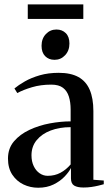

<svg xmlns="http://www.w3.org/2000/svg" viewBox="-20 -850 506 878"><path d="M154.5 8.5Q118.5 8.5 87.2 -6.5Q56 -21.5 36.2 -51.2Q16.5 -81 16.5 -125Q16.5 -171.5 44 -203.8Q71.5 -236 114.8 -256.2Q158 -276.5 208 -285.8Q258 -295 303 -295V-349.5Q303 -382.5 295 -408.2Q287 -434 268 -448.5Q249 -463 214.5 -463Q166 -463 126.5 -451.2Q87 -439.5 59 -424.5L46 -445.5Q64.5 -461 93.8 -477.8Q123 -494.5 162 -505.8Q201 -517 248.5 -517Q303.5 -517 338.5 -497.8Q373.5 -478.5 390.2 -439.5Q407 -400.5 407 -342V-28L454.5 -24.5V-7.5Q444 -4.5 429.5 -1Q415 2.5 397.8 5Q380.5 7.5 361.5 7.5Q334.5 7.5 319.5 -1.2Q304.5 -10 304.5 -34.5V-82Q296 -64.5 275.8 -43Q255.5 -21.5 225 -6.5Q194.5 8.5 154.5 8.5ZM198 -46Q230.5 -46 256.2 -59.8Q282 -73.5 303 -98V-268.5Q252 -268.5 211.8 -253.2Q171.5 -238 147.8 -209.2Q124 -180.5 124 -139.5Q124 -112 134 -90.8Q144 -69.5 161 -57.8Q178 -46 198 -46ZM229 -576.5Q203 -576.5 186.5 -593.2Q170 -610 170 -640.5Q170 -673.5 189.8 -694.2Q209.5 -715 237.5 -715H238.5Q264 -715 280.8 -698.5Q297.5 -682 297.5 -651Q297.5 -618.5 277.8 -597.5Q258 -576.5 230 -576.5ZM361 -830V-763.5H107V-830Z"/></svg>

Font: Merriweather 144pt Medium
Style: Regular
Weight: 500
Version: Version 2.100